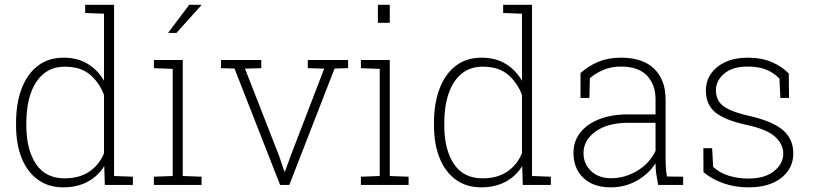

<svg xmlns="http://www.w3.org/2000/svg" viewBox="-20 -782 3438 812"><path d="M247.6 10.3Q185.1 10.3 140.4 -22Q95.7 -54.2 71.8 -113Q47.9 -171.9 47.9 -252V-262.2Q47.9 -346.2 71.8 -408.2Q95.7 -470.2 140.6 -504.2Q185.5 -538.1 248.5 -538.1Q307.6 -538.1 350.6 -512.2Q393.6 -486.3 419.9 -440.4V-724.1L340.3 -727.1V-761.7H419.9H462.4V-37.6L542 -34.7V0H423.3L420.9 -79.6Q395 -37.6 351.1 -13.7Q307.1 10.3 247.6 10.3ZM252.9 -27.8Q315.9 -27.8 357.9 -56.4Q399.9 -85 419.9 -133.8V-380.4Q400.9 -431.6 361.3 -465.8Q321.8 -500 253.9 -500Q200.2 -500 164.1 -469.7Q127.9 -439.5 109.6 -386Q91.3 -332.5 91.3 -262.2V-252Q91.3 -149.4 132.1 -88.6Q172.9 -27.8 252.9 -27.8Z M630.9 0V-34.7L710.4 -37.6V-490.7L630.9 -493.7V-528.3H752.9V-37.6L832.5 -34.7V0ZM691.9 -644.5 780.3 -761.7H830.1L831.1 -759.3L726.1 -642.6H693.8Z M1164.6 0 971.7 -492.2 914.6 -493.7V-528.3H1085V-493.7L1016.1 -491.7L1160.6 -122.1L1182.6 -57.1H1185.5L1209 -122.1L1351.1 -491.7L1281.7 -493.7V-528.3H1452.1V-493.7L1395 -492.2L1203.6 0Z M1506.3 0V-34.7L1585.9 -37.6V-490.7L1506.3 -493.7V-528.3H1628.4V-37.6L1708 -34.7V0ZM1578.1 -685.5V-761.7H1628.4V-685.5Z M2015.1 10.3Q1952.6 10.3 1908 -22Q1863.3 -54.2 1839.4 -113Q1815.4 -171.9 1815.4 -252V-262.2Q1815.4 -346.2 1839.4 -408.2Q1863.3 -470.2 1908.2 -504.2Q1953.1 -538.1 2016.1 -538.1Q2075.2 -538.1 2118.2 -512.2Q2161.1 -486.3 2187.5 -440.4V-724.1L2107.9 -727.1V-761.7H2187.5H2230V-37.6L2309.6 -34.7V0H2190.9L2188.5 -79.6Q2162.6 -37.6 2118.7 -13.7Q2074.7 10.3 2015.1 10.3ZM2020.5 -27.8Q2083.5 -27.8 2125.5 -56.4Q2167.5 -85 2187.5 -133.8V-380.4Q2168.5 -431.6 2128.9 -465.8Q2089.4 -500 2021.5 -500Q1967.8 -500 1931.6 -469.7Q1895.5 -439.5 1877.2 -386Q1858.9 -332.5 1858.9 -262.2V-252Q1858.9 -149.4 1899.7 -88.6Q1940.4 -27.8 2020.5 -27.8Z M2562 10.3Q2489.3 10.3 2447.3 -29.5Q2405.3 -69.3 2405.3 -136.2Q2405.3 -184.1 2433.6 -220.7Q2461.9 -257.3 2514.2 -277.8Q2566.4 -298.3 2637.2 -298.3H2752.4V-362.3Q2752.4 -423.8 2716.3 -462.2Q2680.2 -500.5 2605.5 -500.5Q2564.9 -500.5 2531.7 -486.3Q2498.5 -472.2 2474.6 -451.2L2472.7 -367.7H2435.1V-473.1Q2468.3 -502.9 2510.3 -520.5Q2552.2 -538.1 2606 -538.1Q2698.7 -538.1 2746.8 -491Q2794.9 -443.8 2794.9 -361.3V-106.4Q2794.9 -88.4 2796.1 -70.8Q2797.4 -53.2 2800.8 -35.6L2869.1 -34.7V0H2763.2Q2757.3 -31.7 2754.9 -49.8Q2752.4 -67.9 2752.4 -91.3Q2723.1 -46.4 2673.6 -18.1Q2624 10.3 2562 10.3ZM2564.9 -28.3Q2622.6 -28.3 2674.8 -59.6Q2727.1 -90.8 2752.4 -144V-262.7H2637.2Q2550.3 -262.7 2499 -226.1Q2447.8 -189.5 2447.8 -134.3Q2447.8 -88.4 2480.2 -58.3Q2512.7 -28.3 2564.9 -28.3Z M3145 10.3Q3088.4 10.3 3040.3 -6.6Q2992.2 -23.4 2955.1 -53.7L2954.6 -155.3H2991.7L2996.1 -76.2Q3024.4 -50.3 3063 -38.6Q3101.6 -26.9 3145 -26.9Q3214.8 -26.9 3253.7 -58.3Q3292.5 -89.8 3292.5 -131.8Q3292.5 -171.4 3259 -202.9Q3225.6 -234.4 3141.1 -252.9Q3047.4 -272.9 3006.3 -305.9Q2965.3 -338.9 2965.3 -399.4Q2965.3 -439 2986.8 -470.2Q3008.3 -501.5 3048.1 -519.8Q3087.9 -538.1 3142.1 -538.1Q3199.7 -538.1 3242.7 -520Q3285.6 -502 3315.9 -471.2L3316.9 -367.7H3280.3L3276.4 -449.7Q3252.9 -474.1 3220.9 -487.3Q3189 -500.5 3142.1 -500.5Q3076.7 -500.5 3042.2 -470.2Q3007.8 -439.9 3007.8 -400.9Q3007.8 -375 3019 -355.2Q3030.3 -335.4 3061 -320.1Q3091.8 -304.7 3151.4 -291Q3245.1 -270 3290 -232.7Q3335 -195.3 3335 -133.3Q3335 -69.8 3284.4 -29.8Q3233.9 10.3 3145 10.3Z"/></svg>

Font: Roboto Slab ExtraLight
Style: Regular
Weight: 250
Designer: Google
Version: Version 2.000; ttfautohint (v1.8.1.43-b0c9)